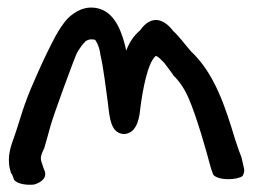

<svg xmlns="http://www.w3.org/2000/svg" viewBox="-20 -581 683 517"><path d="M250 -435C259 -398 265 -342 271 -300C275 -263 279 -227 307 -221C309 -221 312 -220 314 -220C352 -222 356 -272 358 -291C364 -337 377 -411 399 -430C401 -431 406 -429 422 -412L446 -380V-379C464 -361 477 -342 489 -314C509 -267 533 -185 548 -128L554 -111C567 -94 619 -96 633 -107C638 -115 639 -123 636 -132L631 -154V-155C627 -165 621 -182 613 -206C586 -296 557 -384 494 -443C479 -460 466 -479 446 -498C421 -531 387 -542 357 -499C340 -485 328 -466 320 -445C310 -489 293 -543 249 -557C211 -569 180 -549 162 -531C150 -518 139 -501 128 -481C116 -458 98 -423 76 -372C41 -294 37 -266 17 -209C6 -180 -3 -148 11 -112L12 -113L18 -97C26 -85 54 -82 71 -84C88 -88 111 -102 98 -126L93 -141C88 -155 89 -160 98 -180L99 -181V-182C104 -199 110 -219 116 -242C124 -271 177 -416 187 -438C195 -452 203 -463 209 -468L210 -470C215 -473 218 -474 223 -475H229C230 -475 233 -474 236 -474C242 -466 247 -454 250 -438Z"/></svg>

Font: Stray Cat
Style: BlkCn
Weight: 900
Version: Version 1.0